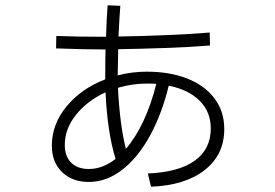

<svg xmlns="http://www.w3.org/2000/svg" viewBox="-20 -660 1040 726"><path d="M828 -172Q828 -75 754 -17Q680 41 551 46L539 -4Q656 -9 716.5 -52.5Q777 -96 777 -174Q777 -237 735 -279Q693 -321 618 -336Q593 -232 548.5 -149.5Q504 -67 444 -19.5Q384 28 316 28Q253 28 214.5 -9.5Q176 -47 176 -109Q176 -190 231.5 -257.5Q287 -325 378 -360V-375Q378 -437 379 -473H371Q302 -473 192 -477L193 -524Q271 -521 369 -521H381Q383 -590 387 -640L435 -638Q432 -604 428 -522Q507 -523 605 -527Q703 -531 773 -537L774 -488Q703 -482 603.5 -478.5Q504 -475 427 -474Q425 -398 425 -375Q479 -389 535 -389Q622 -389 688 -363Q754 -337 791 -288Q828 -239 828 -172ZM571 -343Q559 -344 535 -344Q480 -344 426 -328Q433 -188 456 -97Q493 -140 522.5 -203Q552 -266 571 -343ZM316 -21Q368 -21 417 -59Q386 -159 379 -311Q310 -279 267.5 -226Q225 -173 225 -112Q225 -69 249 -45Q273 -21 316 -21Z"/></svg>

Font: IBM Plex Sans JP Light
Style: Regular
Weight: 300
Designer: Mike Abbink; Paul van der Laan; Pieter van Rosmalen; Wujin Sim; Yejin Wi; Jinhee Kim; Boomi Park; Yona Kim; Kichan Ma
Foundry: Sandoll Inc.
Version: Version 1.002